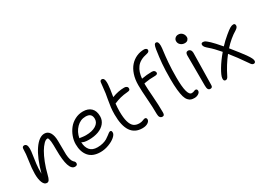

<svg xmlns="http://www.w3.org/2000/svg" viewBox="-23 -1473 2994 2198"><g transform="rotate(-30 1474.0 -373.5)"><path d="M518.1 8.8Q428.2 8.8 428.2 -265.1Q428.2 -341.3 424.6 -375.7Q420.9 -410.2 411.1 -428.2Q408.2 -429.2 400.9 -429.2Q380.4 -429.2 353.5 -402.1Q326.7 -375 299.3 -328.9Q272 -282.7 245.4 -214.8Q218.8 -147 200.2 -71.8Q189.5 -26.9 177.7 -9Q166 8.8 147 8.8Q113.3 8.8 95.2 -35.2Q77.1 -79.1 77.1 -150.9Q77.1 -221.2 91.6 -312.5Q106 -403.8 106 -464.8Q106 -478 113 -486.6Q120.1 -495.1 132.8 -495.1Q172.9 -495.1 172.9 -429.2Q172.9 -397 164.8 -349.4Q156.7 -301.8 149.7 -241.5Q142.6 -181.2 144 -113.8Q193.4 -296.9 262 -396.5Q330.6 -496.1 400.9 -496.1Q446.8 -496.1 471.4 -455.1Q496.1 -414.1 496.1 -341.8Q496.1 -195.8 498 -164.1Q503.4 -84 530.8 -55.7Q533.7 -52.2 537.1 -49.8Q551.8 -38.1 551.8 -18.1Q551.8 -6.3 543.7 1.2Q535.6 8.8 518.1 8.8Z M856 9.8Q753.4 9.8 702.6 -49.8Q651.9 -109.4 651.9 -210Q651.9 -260.3 670.2 -310.5Q688.5 -360.8 720.9 -402.1Q753.4 -443.4 803 -469.2Q852.5 -495.1 909.7 -495.1Q977.5 -495.1 1016.1 -458Q1054.7 -420.9 1054.7 -349.1Q1054.7 -297.4 1022.7 -258.3Q990.7 -219.2 935.8 -199.2Q880.9 -179.2 811 -179.2Q743.7 -179.2 718.8 -199.2Q719.7 -134.8 752 -95Q784.2 -55.2 853 -55.2Q892.6 -55.2 925.8 -64.2Q959 -73.2 980.2 -86.2Q1001.5 -99.1 1017.6 -112.1Q1033.7 -125 1046.4 -134Q1059.1 -143.1 1067.9 -143.1Q1078.6 -143.1 1082.8 -136.2Q1086.9 -129.4 1086.9 -113.8Q1086.9 -89.8 1054.2 -61Q1021.5 -32.2 966.3 -11.2Q911.1 9.8 856 9.8ZM729 -249Q732.9 -249 757.1 -245.1Q781.2 -241.2 806.6 -241.2Q888.7 -241.2 938.2 -272Q987.8 -302.7 987.8 -353Q987.8 -391.1 968.5 -410.2Q949.2 -429.2 906.7 -429.2Q837.9 -429.2 787.4 -377.4Q736.8 -325.7 722.7 -249Z M1407.2 13.2Q1207.5 13.2 1207.5 -282.2Q1207.5 -331.5 1212.6 -375.7Q1217.8 -419.9 1227.5 -471.7Q1237.3 -523.4 1240.2 -543.9Q1244.6 -582.5 1249.8 -628.2Q1254.9 -673.8 1255.4 -679.2Q1258.8 -706.1 1281.2 -706.1Q1308.1 -706.1 1314 -668Q1319.8 -629.9 1309.1 -557.1Q1303.2 -510.7 1294.4 -462.9L1297.4 -463.9Q1378.4 -495.1 1456.1 -495.1Q1475.6 -495.1 1488 -485.8Q1500.5 -476.6 1500.5 -460Q1500.5 -445.8 1492.4 -439.7Q1484.4 -433.6 1465.3 -432.1Q1407.7 -427.2 1366.9 -416.5Q1326.2 -405.8 1282.2 -387.2L1280.3 -386.2Q1274.4 -330.6 1274.4 -286.1Q1274.4 -200.2 1289.3 -148.4Q1304.2 -96.7 1332 -75Q1359.9 -53.2 1404.3 -53.2Q1432.1 -53.2 1453.4 -62.5Q1474.6 -71.8 1484.4 -71.8Q1495.1 -71.8 1501.2 -64.9Q1507.3 -58.1 1507.3 -46.9Q1507.3 -22.9 1480 -4.9Q1452.6 13.2 1407.2 13.2Z M1671.9 13.2Q1651.4 13.2 1640.1 -2.2Q1628.9 -17.6 1628.9 -45.9Q1628.9 -137.2 1619.9 -250.7Q1610.8 -364.3 1610.8 -439Q1610.8 -514.6 1631.3 -576.2Q1651.9 -637.7 1687.7 -677.5Q1723.6 -717.3 1770.5 -738.5Q1817.4 -759.8 1871.1 -759.8Q1884.8 -759.8 1897 -752.7Q1909.2 -745.6 1909.2 -732.9Q1909.2 -707 1875 -700.2Q1824.7 -690.4 1789.3 -670.9Q1753.9 -651.4 1732.7 -622.3Q1711.4 -593.3 1700.4 -559.6Q1689.5 -525.9 1685.1 -481Q1755.9 -494.1 1820.8 -494.1Q1841.8 -494.1 1853.5 -483.4Q1865.2 -472.7 1865.2 -458Q1865.2 -434.1 1828.1 -434.1Q1788.1 -434.1 1758.8 -431.4Q1729.5 -428.7 1707.3 -424.6Q1685.1 -420.4 1681.2 -419.9V-396Q1681.2 -357.4 1690.2 -241.5Q1699.2 -125.5 1699.2 -28.8Q1699.2 -4.9 1692.6 4.2Q1686 13.2 1671.9 13.2ZM2096.2 11.2Q2069.8 11.2 2051.5 5.1Q2033.2 -1 2015.4 -20.8Q1997.6 -40.5 1987.1 -75.9Q1976.6 -111.3 1970.2 -171.6Q1963.9 -231.9 1963.9 -316.9Q1963.9 -435.5 1970.9 -516.4Q1978 -597.2 1992.2 -690.9Q1998.5 -729.5 2006.8 -744.6Q2015.1 -759.8 2028.8 -759.8Q2060.1 -759.8 2060.1 -701.2Q2060.1 -675.3 2053 -624.5Q2045.9 -573.7 2039.1 -489.3Q2032.2 -404.8 2032.2 -296.9Q2032.2 -53.2 2096.2 -53.2Q2114.3 -53.2 2128.7 -59.6Q2143.1 -65.9 2148.9 -65.9Q2172.9 -65.9 2172.9 -40Q2172.9 -19 2149.2 -3.9Q2125.5 11.2 2096.2 11.2Z M2314 -587.9Q2281.7 -587.9 2259.3 -607.9Q2236.8 -627.9 2236.8 -657.2Q2236.8 -680.2 2253.4 -696Q2270 -711.9 2294.9 -711.9Q2327.6 -711.9 2347.9 -689.2Q2368.2 -666.5 2368.2 -636.2Q2368.2 -617.7 2354.5 -602.8Q2340.8 -587.9 2314 -587.9ZM2306.2 11.2Q2286.1 11.2 2277.1 -4.2Q2268.1 -19.5 2268.1 -53.2Q2268.1 -178.2 2267.6 -295.2Q2267.1 -412.1 2267.1 -454.1Q2267.1 -473.6 2275.4 -484.9Q2283.7 -496.1 2299.8 -496.1Q2317.9 -496.1 2330.1 -482.4Q2342.3 -468.8 2342.8 -444.8Q2343.3 -403.3 2339.1 -230.7Q2335 -58.1 2335 -21Q2335 11.2 2306.2 11.2Z M2508.8 13.2Q2477.5 13.2 2482.9 -27.8Q2486.8 -62.5 2530 -135.3Q2573.2 -208 2638.7 -285.2Q2571.3 -363.8 2522.9 -404.8Q2496.6 -426.8 2484.6 -442.1Q2472.7 -457.5 2472.7 -473.1Q2472.7 -496.1 2497.1 -496.1Q2515.1 -496.1 2529.3 -486.8Q2543.5 -477.5 2576.7 -446.8Q2608.9 -417 2680.7 -333Q2727.5 -383.3 2781.7 -428.2Q2832.5 -470.7 2856.2 -483.9Q2879.9 -497.1 2898.9 -497.1Q2922.9 -497.1 2922.9 -470.2Q2922.9 -446.3 2890.6 -425.8Q2798.3 -370.6 2721.7 -284.2Q2818.8 -163.6 2856 -111.8Q2883.8 -71.8 2893.8 -50.8Q2903.8 -29.8 2903.8 -15.1Q2903.8 -2.9 2897.2 4.2Q2890.6 11.2 2878.9 11.2Q2866.7 11.2 2856.7 2.9Q2846.7 -5.4 2832 -28.8Q2749.5 -149.4 2679.7 -234.9Q2602.5 -136.7 2543 -16.1Q2536.6 -2 2527.3 5.6Q2518.1 13.2 2508.8 13.2Z"/></g></svg>

Font: Shantell Sans Normal
Style: Regular
Weight: 300
Designer: Stephen Nixon, Anya Danilova, Shantell Martin
Foundry: Arrow Type
Version: Version 1.006;[559af2be0]